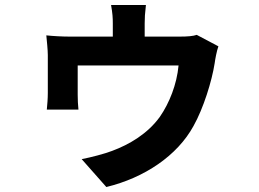

<svg xmlns="http://www.w3.org/2000/svg" viewBox="-20 -660 1040 771"><path d="M857 -474 770 -520C756 -515 734 -513 700 -513H561V-566C561 -588 562 -606 566 -640H426C432 -606 433 -588 433 -566V-513H262C231 -513 193 -515 166 -518C168 -498 172 -458 172 -439C172 -410 172 -313 172 -287C172 -265 170 -240 168 -220H295C293 -236 292 -262 292 -280C292 -303 292 -370 292 -397H697C690 -321 660 -246 622 -191C573 -123 500 -80 430 -54C402 -43 345 -28 308 -21L407 91C560 54 692 -35 757 -154C797 -225 831 -335 842 -406C844 -421 850 -455 857 -474Z"/></svg>

Font: Noto Sans TC
Style: Bold
Weight: 700
Designer: Ryoko NISHIZUKA 西塚涼子 (kana, bopomofo & ideographs); Paul D. Hunt (Latin, Greek & Cyrillic); Sandoll Communications 산돌커뮤니
Foundry: Adobe
Version: Version 2.004;hotconv 1.0.118;makeotfexe 2.5.65603